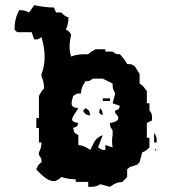

<svg xmlns="http://www.w3.org/2000/svg" viewBox="-20 -715 660 740"><path d="M366 -128 376 -118ZM404 -326V-336H376V-326ZM310 -298 300 -289C309 -273 309 -274 328 -270C324 -288 326 -288 310 -298ZM366 -298C364 -290 362 -286 362 -283C362 -278 366 -277 376 -270C375 -286 375 -288 366 -298ZM574 -203V-166H584C584 -185 583 -190 574 -203ZM578 -140C577 -139 582 -128 582 -137C582 -140 581 -143 578 -140ZM338 -412H376L414 -393C414 -374 415 -371 424 -355L414 -317L442 -307C437 -292 439 -294 424 -289V-279C432 -272 436 -265 436 -260C436 -250 422 -243 404 -241C404 -224 405 -227 414 -213V-194C412 -185 412 -179 412 -172C412 -164 412 -157 414 -147L386 -156V-137C369 -137 372 -138 358 -147L376 -194C346 -184 342 -164 328 -137C311 -148 303 -154 282 -156V-194C266 -203 266 -203 262 -222C277 -227 277 -226 282 -241C265 -243 258 -248 258 -255C258 -266 273 -282 282 -298C262 -300 256 -306 256 -316C256 -323 258 -333 262 -345C276 -354 275 -355 292 -355C294 -378 297 -383 310 -402C327 -402 324 -403 338 -412ZM112 -695 92 -667C76 -675 72 -675 54 -676C41 -651 36 -629 36 -601L46 -591H102L112 -563C129 -563 126 -563 140 -572C147 -548 152 -522 152 -495C152 -472 148 -449 140 -430V-421C148 -402 149 -393 150 -374C140 -365 137 -357 130 -345V-260H120V-222H130V-166H140C139 -147 138 -144 130 -128V-118C139 -104 140 -107 140 -90C127 -80 126 -78 120 -62C139 -42 163 -17 186 -17C196 -17 207 -22 216 -33C235 -27 251 -24 272 -24V-14H320V5H328C343 5 354 4 366 -5L404 5C423 -8 429 -12 452 -14L470 -33V-62L480 -71L508 -80L518 -90L528 -128C541 -132 545 -136 556 -147V-184H546V-241L566 -251V-260C565 -276 565 -279 556 -289V-317H546V-364C535 -378 533 -384 518 -393V-430L500 -459C486 -468 487 -468 470 -468C461 -484 455 -492 442 -506C425 -506 428 -507 414 -516H386V-525H348C336 -518 329 -515 320 -506C295 -506 277 -506 254 -497C250 -511 248 -523 248 -535C248 -550 251 -564 254 -582C244 -597 245 -595 234 -601C242 -619 243 -628 244 -648C231 -652 227 -656 216 -667H196L188 -686C162 -686 138 -690 112 -695Z"/></svg>

Font: GNUTypewriter
Style: Standard
Weight: 400
Version: Version 001.000